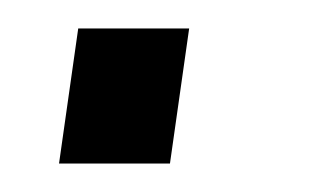

<svg xmlns="http://www.w3.org/2000/svg" viewBox="-20 -115 236 135"><path d="M21.5 0 35 -95H113L99.5 0Z"/></svg>

Font: Public Sans ExtraLight
Style: Italic
Weight: 200
Italic angle: -8°
Designer: The Public Sans project authors (U.S. Web Design System). Libre Franklin designed by Pablo Impallari and Rodrigo Fuenzal
Version: Version 1.007; ttfautohint (v1.8.1) -l 8 -r 50 -G 200 -x 14 